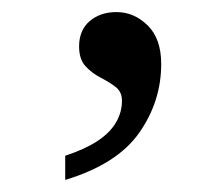

<svg xmlns="http://www.w3.org/2000/svg" viewBox="-20 -144 355 318"><path d="M88 154V114Q121 103 141.5 89.5Q162 76 172 59Q182 42 182 23Q182 8 171.5 0Q161 -8 146.5 -15.5Q132 -23 121.5 -34.5Q111 -46 111 -67Q111 -94 128.5 -109Q146 -124 173 -124Q202 -124 224.5 -102Q247 -80 247 -38Q247 24 210.5 76Q174 128 88 154Z"/></svg>

Font: Noto Serif Gujarati
Style: Regular
Weight: 400
Designer: Universal Thirst, Indian Type Foundry and the Monotype Design Team
Foundry: Monotype Imaging Inc.
Version: Version 2.102